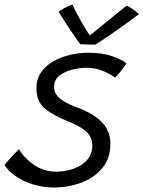

<svg xmlns="http://www.w3.org/2000/svg" viewBox="-56 -793 638 854"><path d="M182 41Q135.5 41 92 27.5Q48.5 14 14.8 -8.8Q-19 -31.5 -36 -59.5Q-29.5 -67.5 -17 -81.5Q-4.5 -95.5 8.5 -109.2Q21.5 -123 29 -129.5Q50 -91 94.2 -60.2Q138.5 -29.5 194.5 -29.5Q234.5 -29.5 271.2 -42.5Q308 -55.5 331.2 -81.2Q354.5 -107 354.5 -145.5Q354.5 -185 325.8 -209.5Q297 -234 245 -254Q180.5 -279.5 143.2 -310.5Q106 -341.5 106 -400Q106 -441 126.5 -471Q147 -501 181 -520.2Q215 -539.5 255.8 -549Q296.5 -558.5 337 -558.5Q399.5 -558.5 443 -543Q486.5 -527.5 506 -511.5Q499 -499 484.2 -480Q469.5 -461 456 -448Q435 -463 402.5 -477.2Q370 -491.5 328.5 -491.5Q298 -491.5 264.5 -483Q231 -474.5 207.8 -456Q184.5 -437.5 184.5 -406Q184.5 -376 211.5 -354.2Q238.5 -332.5 286 -315.5Q359 -288.5 397 -249.8Q435 -211 435 -153.5Q435 -89 399.5 -45.8Q364 -2.5 306.2 19.2Q248.5 41 182 41ZM507 -768Q523 -761 540 -748.2Q557 -735.5 562 -730Q488 -675 437.2 -640.2Q386.5 -605.5 368 -594.5Q353 -594.5 333 -595Q313 -595.5 301 -596.5Q277 -629 253.5 -664.2Q230 -699.5 205 -740.5Q215 -749 232.5 -758.2Q250 -767.5 266 -773Q277.5 -748 293 -719.5Q308.5 -691 322.5 -667.8Q336.5 -644.5 344 -635.5Q360.5 -649 389.2 -672.5Q418 -696 449.8 -721.8Q481.5 -747.5 507 -768Z"/></svg>

Font: Grandstander Light
Style: Italic
Weight: 300
Italic angle: -15°
Designer: Tyler Finck
Foundry: Etcetera Type Co
Version: Version 1.200; ttfautohint (v1.8.3)